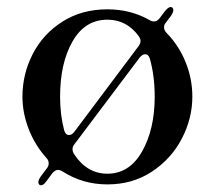

<svg xmlns="http://www.w3.org/2000/svg" viewBox="-20 -520 622 556"><path d="M482 -491Q482 -484 475 -474L460 -454Q455 -449 455 -441Q455 -432 463 -424Q498 -388 517.5 -340Q537 -292 537 -240Q537 -177 506.5 -118.5Q476 -60 420 -23Q364 14 291 14Q220 14 162 -23Q154 -28 148 -28Q140 -28 132 -19L115 4Q103 21 94 15Q91 12 91 8Q91 1 98 -9L116 -33Q121 -39 121 -47Q121 -56 114 -63Q81 -100 63 -146.5Q45 -193 45 -240Q45 -306 75 -364Q105 -422 161 -457.5Q217 -493 291 -493Q358 -493 413 -462Q418 -458 426 -458Q435 -458 442 -467L458 -488Q471 -504 479 -498Q482 -495 482 -491ZM166 -142Q170 -129 180 -129Q188 -129 195 -138L381 -386Q387 -394 387 -402Q387 -407 382 -415Q347 -463 291 -463Q226 -463 190 -400Q154 -337 154 -240Q154 -187 166 -142ZM428 -240Q428 -300 414 -350Q410 -363 400 -363Q393 -363 385 -354L196 -103Q190 -96 190 -88Q190 -81 195 -73Q232 -17 291 -17Q355 -17 391.5 -81.5Q428 -146 428 -240Z"/></svg>

Font: Shippori Mincho B1 SemiBold
Style: Regular
Weight: 600
Designer: FONTDASU
Foundry: FONTDASU / Google Inc. / but / Adobe
Version: Version 3.110; ttfautohint (v1.8.3)